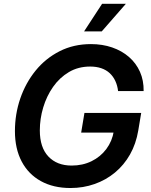

<svg xmlns="http://www.w3.org/2000/svg" viewBox="-20 -967 787 998"><path d="M346.2 10.3Q257.3 10.3 192.4 -25.6Q127.4 -61.5 92.5 -127.9Q57.6 -194.3 57.6 -285.6Q57.6 -374 85.4 -455.1Q113.3 -536.1 165 -599.9Q216.8 -663.6 289.8 -700.7Q362.8 -737.8 452.6 -737.8Q512.2 -737.8 562.7 -720.5Q613.3 -703.1 650.4 -670.9Q687.5 -638.7 707.5 -593.8Q727.5 -548.8 726.6 -493.7H593.8Q590.3 -522.9 579.3 -546.4Q568.4 -569.8 550.3 -586.7Q532.2 -603.5 506.6 -612.3Q481 -621.1 448.7 -621.1Q386.7 -621.1 338.1 -592.3Q289.6 -563.5 255.9 -515.4Q222.2 -467.3 204.6 -408.4Q187 -349.6 187 -289.1Q187 -200.7 231.4 -153.6Q275.9 -106.4 352.5 -106.4Q409.7 -106.4 456.1 -129.2Q502.4 -151.9 532.7 -192.4Q563 -232.9 571.8 -286.1L600.6 -277.8H401.9L418.9 -379.9H713.9L698.7 -288.6Q687 -219.2 655.8 -164.1Q624.5 -108.9 577.6 -70.1Q530.8 -31.2 471.7 -10.5Q412.6 10.3 346.2 10.3ZM417 -803.7 510.7 -947.3H634.3L508.8 -803.7Z"/></svg>

Font: Inter 17pt SemiBold
Style: Italic
Weight: 600
Italic angle: -9.3988°
Version: Version 4.001;git-66647c0bb